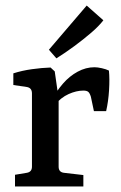

<svg xmlns="http://www.w3.org/2000/svg" viewBox="-20 -671 437 691"><path d="M169 -315Q184 -344 207 -370.5Q230 -397 259.5 -413Q289 -429 320 -429Q331 -429 346.5 -425.5Q362 -422 372 -417Q375 -387 372.5 -346.5Q370 -306 362 -271H318L307 -323Q303 -336 297.5 -340.5Q292 -345 280 -345Q255 -345 227 -332.5Q199 -320 176 -292ZM191 -316V-71Q191 -51 211 -49L280 -41V0H34V-42L76 -49Q95 -52 95 -71V-335Q95 -355 76 -358L28 -365V-407Q59 -417 95 -422Q131 -427 162 -428L177 -414ZM156 -492 292 -651 352 -598Q336 -577 308 -553Q280 -529 247.5 -505Q215 -481 183 -461Z"/></svg>

Font: Yrsa Medium
Style: Regular
Weight: 500
Designer: Anna Giedrys (Yrsa+Rasa design), David Brezina (Yrsa art-direction, Rasa art-direction, design)
Foundry: Rosetta Type Foundry
Version: Version 2.004